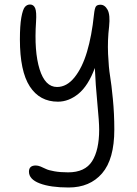

<svg xmlns="http://www.w3.org/2000/svg" viewBox="-20 -601 603 848"><path d="M283.2 227.1Q203.1 227.1 155.5 209Q107.9 190.9 107.9 157.2Q107.9 129.9 138.2 129.9Q147.5 129.9 159.2 134.5Q170.9 139.2 182.4 145Q193.8 150.9 220 155.5Q246.1 160.2 280.8 160.2Q355.5 160.2 386.7 111.1Q418 62 418 -28.8Q418 -62.5 409.9 -145.5Q401.9 -228.5 398.9 -300.8Q369.6 -222.2 326.7 -187Q283.7 -151.9 235.8 -151.9Q155.3 -151.9 111.6 -219.2Q67.9 -286.6 67.9 -426.8Q67.9 -488.3 74.2 -523.7Q80.6 -559.1 89.8 -570.1Q99.1 -581.1 112.8 -581.1Q128.4 -581.1 135.3 -564.9Q142.1 -548.8 139.2 -504.9Q130.4 -374 154.8 -295.4Q179.2 -216.8 231.9 -216.8Q274.9 -216.8 309.1 -259.3Q343.3 -301.8 364.3 -372.3Q385.3 -442.9 395 -536.1Q397.9 -564 403.3 -572Q408.7 -580.1 423.8 -580.1Q442.9 -580.1 455.1 -557.9Q467.3 -535.6 461.9 -483.9Q454.6 -423.3 457.3 -362.8Q460 -302.2 466.1 -265.6Q472.2 -229 478.5 -163.8Q484.9 -98.6 484.9 -28.8Q484.9 102.1 430.9 164.6Q377 227.1 283.2 227.1Z"/></svg>

Font: Shantell Sans Irregular Bouncy
Style: Regular
Weight: 300
Designer: Stephen Nixon, Anya Danilova, Shantell Martin
Foundry: Arrow Type
Version: Version 1.006;[9816181b4]